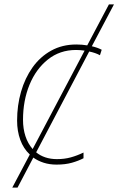

<svg xmlns="http://www.w3.org/2000/svg" viewBox="-20 -741 540 876"><path d="M36 115 116 -36Q87 -63 72.5 -103Q58 -143 58 -191Q58 -260 76 -322.5Q94 -385 128.5 -433.5Q163 -482 213.5 -510Q264 -538 328 -538Q354 -538 378 -534L477 -721H500L399 -530Q425 -524 444 -514L436 -489Q416 -500 387 -506L145 -46Q163 -31 187 -23Q211 -15 240 -15Q274 -15 303 -23Q332 -31 361 -45V-19Q338 -7 308 1.5Q278 10 238 10Q206 10 179.5 1.5Q153 -7 132 -22L60 115ZM85 -194Q85 -154 96 -120Q107 -86 129 -61L366 -510Q346 -513 327 -513Q253 -513 198.5 -469.5Q144 -426 114.5 -354Q85 -282 85 -194Z"/></svg>

Font: Noto Sans Disp Thin
Style: Italic
Weight: 100
Italic angle: -12°
Designer: Monotype Design Team
Foundry: Monotype Imaging Inc.
Version: Version 2.000;GOOG;noto-source:20170915:90ef993387c0